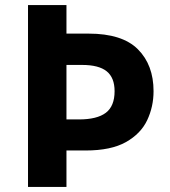

<svg xmlns="http://www.w3.org/2000/svg" viewBox="-20 -734 668 754"><path d="M583 -376Q583 -315 558 -262Q533 -209 474.5 -176Q416 -143 316 -143H241V0H90V-714H241V-602H328Q460 -602 521.5 -540.5Q583 -479 583 -376ZM290 -265Q361 -265 395.5 -291Q430 -317 430 -376Q430 -429 399 -454Q368 -479 302 -479H241V-265Z"/></svg>

Font: Noto Sans Gurmukhi UI
Style: Bold
Weight: 700
Designer: Jelle Bosma - Monotype Design Team
Foundry: Monotype Imaging Inc.
Version: Version 2.004; ttfautohint (v1.8.4.7-5d5b)